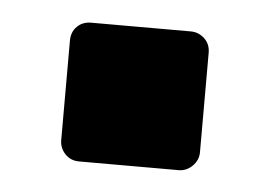

<svg xmlns="http://www.w3.org/2000/svg" viewBox="-29 -211 342 244"><g transform="rotate(5 142.0 -88.5)"><path d="M79 0Q68 0 61 -7.5Q54 -15 54 -25V-152Q54 -163 61 -170Q68 -177 79 -177H206Q216 -177 223.5 -170Q231 -163 231 -152V-25Q231 -15 223.5 -7.5Q216 0 206 0Z"/></g></svg>

Font: Rubik Light
Style: Bold
Weight: 700
Version: Version 2.104